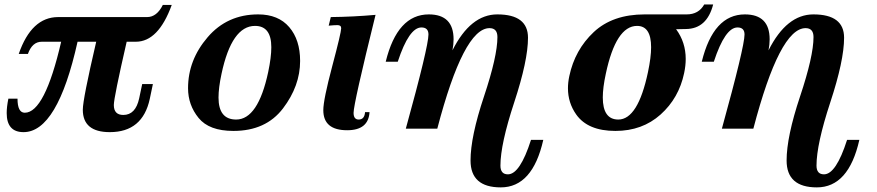

<svg xmlns="http://www.w3.org/2000/svg" viewBox="-20 -563 3839 840"><path d="M460.4 15.1Q342.3 15.1 342.3 -83Q342.3 -128.9 400.9 -380.4H319.3Q231.4 15.1 83 15.1Q9.3 15.1 9.3 -68.4Q9.3 -95.2 16.6 -131.3H56.6Q56.6 -69.8 88.4 -69.8Q175.8 -69.8 247.6 -380.4H162.6Q121.1 -380.4 102.1 -327.1H62Q117.7 -488.3 234.4 -488.3H623.5Q666 -488.3 692.4 -541.5H731.4Q672.9 -380.4 574.2 -380.4H534.2Q478 -135.7 478 -103.5Q478 -60.1 519.5 -60.1Q573.2 -60.1 588.9 -132.8L602.1 -195.3H648.9L635.3 -130.4Q604 15.1 460.4 15.1Z M1001 9.8Q895 9.8 848.9 -46.9Q802.7 -103.5 802.7 -177.2Q802.7 -300.3 888.4 -400.1Q974.1 -500 1109.4 -500Q1197.8 -500 1245.4 -444.3Q1293 -388.7 1293 -296.4Q1293 -187 1218 -88.6Q1143.1 9.8 1001 9.8ZM1013.2 -40Q1108.9 -40 1153.3 -247.6Q1167 -312.5 1167 -356.4Q1167 -449.7 1095.7 -449.7Q993.7 -449.7 949.2 -240.2Q936 -178.7 936 -136.2Q936 -40 1013.2 -40Z M1499 6.8Q1394.5 6.8 1394.5 -81.1Q1394.5 -126.5 1433.6 -273.7Q1472.7 -420.9 1472.7 -439.5Q1472.7 -453.1 1456.5 -453.1Q1441.9 -453.1 1418 -450.7L1427.2 -488.3Q1524.9 -489.3 1623 -498Q1526.9 -109.4 1526.9 -69.3Q1526.9 -40 1549.3 -40Q1574.7 -40 1577.1 -72.3H1596.7Q1591.8 6.8 1499 6.8Z M2170.9 256.8Q2038.6 256.8 2038.6 139.2Q2038.6 35.2 2097.4 -140.9Q2156.2 -316.9 2156.2 -400.9Q2156.2 -439.9 2121.6 -439.9Q2008.3 -439.9 1893.1 0H1755.4Q1854.5 -358.9 1854.5 -412.1Q1854.5 -442.9 1823.7 -442.9Q1769.5 -442.9 1720.2 -293H1667.5Q1718.3 -500 1856 -500Q1964.4 -500 1964.4 -391.1Q1964.4 -368.2 1959.5 -342.8Q2038.6 -500 2155.8 -500Q2290 -500 2290 -397.9Q2290 -298.3 2229.7 -115.2Q2169.4 67.9 2169.4 161.6Q2169.4 199.7 2202.1 199.7Q2254.9 199.7 2303.2 48.8H2356.9Q2310.1 256.8 2170.9 256.8Z M2685.1 -40Q2771 -40 2814.9 -247.6Q2828.6 -312.5 2828.6 -356.4Q2828.6 -449.7 2767.1 -449.7Q2674.8 -449.7 2630.4 -240.2Q2617.2 -179.2 2617.2 -136.7Q2617.2 -40 2685.1 -40ZM2672.4 9.8Q2551.8 9.8 2501 -62Q2464.8 -113.3 2464.8 -176.8Q2464.8 -202.1 2470.7 -230Q2495.1 -345.2 2577.6 -422.6Q2660.2 -500 2800.3 -500H2984.4Q3036.6 -500 3061 -543.5H3100.1Q3072.8 -437 2981 -436L2938 -435.1Q2980 -377.9 2980 -305.2Q2980 -275.4 2973.1 -243.2Q2950.2 -133.8 2870.1 -62Q2790 9.8 2672.4 9.8Z M3553.7 256.8Q3421.4 256.8 3421.4 139.2Q3421.4 35.2 3480.2 -140.9Q3539.1 -316.9 3539.1 -400.9Q3539.1 -439.9 3504.4 -439.9Q3391.1 -439.9 3275.9 0H3138.2Q3237.3 -358.9 3237.3 -412.1Q3237.3 -442.9 3206.5 -442.9Q3152.3 -442.9 3103 -293H3050.3Q3101.1 -500 3238.8 -500Q3347.2 -500 3347.2 -391.1Q3347.2 -368.2 3342.3 -342.8Q3421.4 -500 3538.6 -500Q3672.9 -500 3672.9 -397.9Q3672.9 -298.3 3612.5 -115.2Q3552.2 67.9 3552.2 161.6Q3552.2 199.7 3585 199.7Q3637.7 199.7 3686 48.8H3739.7Q3692.9 256.8 3553.7 256.8Z"/></svg>

Font: Munson
Style: Bold Italic
Weight: 700
Italic angle: -12°
Designer: Paul James MIller
Foundry: High-Logic / Made with FontCreator
Version: Version 2.10;May 5, 2019;FontCreator 11.5.0.2430 64-bit